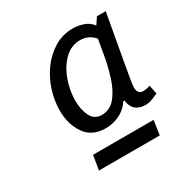

<svg xmlns="http://www.w3.org/2000/svg" viewBox="-113 -812 600 626"><g transform="rotate(-30 186.5 -499.0)"><path d="M243 -721Q261 -721 281 -714.5Q301 -708 314 -691L331 -716H364Q346 -615 336 -560.5Q326 -506 322.5 -483.5Q319 -461 319 -455Q319 -429 340 -429Q353 -429 366 -434L373 -401Q363 -396 350 -391Q337 -386 325 -386Q277 -386 271 -433H267Q250 -408 225.5 -396.5Q201 -385 174 -385Q122 -385 97 -422Q72 -459 72 -509Q72 -545 83.5 -582.5Q95 -620 117.5 -651Q140 -682 171.5 -701.5Q203 -721 243 -721ZM244 -676Q209 -676 183.5 -650Q158 -624 145 -586.5Q132 -549 132 -512Q132 -478 144.5 -453.5Q157 -429 184 -429Q215 -429 235.5 -453.5Q256 -478 268.5 -517Q281 -556 288 -598L297 -651Q276 -676 244 -676ZM85 -277 94 -331H322L314 -277Z"/></g></svg>

Font: Rosario Light
Style: Italic
Weight: 300
Italic angle: -8.05°
Designer: Hector Gatti
Foundry: Omnibus Type
Version: Version 1.101; ttfautohint (v1.8.1.43-b0c9)